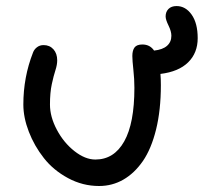

<svg xmlns="http://www.w3.org/2000/svg" viewBox="-20 -624 679 634"><path d="M307.1 -9.8Q252.9 -9.8 204.6 -35.9Q156.2 -62 124.8 -102.1Q93.3 -142.1 75.2 -189Q57.1 -235.8 57.1 -278.8Q57.1 -369.1 88.9 -450.2Q92.8 -460.9 102.1 -468Q111.3 -475.1 124 -475.1Q144 -475.1 156.5 -461.2Q168.9 -447.3 168.9 -424.8Q168.9 -410.2 163.1 -392.3Q157.2 -374.5 151.1 -346.4Q145 -318.4 145 -278.8Q145 -238.3 167.7 -195.6Q190.4 -152.8 225.8 -125Q261.2 -97.2 294.9 -97.2Q356.4 -97.2 390.1 -157Q423.8 -216.8 423.8 -334Q423.8 -362.8 420.4 -393.6Q417 -424.3 417 -439Q417 -457.5 424.3 -467.3Q431.6 -477.1 450.2 -477.1Q475.1 -477.1 488.8 -457Q517.1 -460 531.5 -472.7Q545.9 -485.4 545.9 -505.9Q545.9 -520.5 536.4 -539.8Q526.9 -559.1 526.9 -569.8Q526.9 -585 536.4 -594.5Q545.9 -604 563 -604Q592.8 -604 612.8 -575.7Q632.8 -547.4 632.8 -498Q632.8 -449.2 601.3 -418.2Q569.8 -387.2 509.8 -379.9Q511.2 -363.3 511.2 -342.8Q511.2 -260.7 495.4 -196.5Q479.5 -132.3 451.7 -92Q423.8 -51.8 387.2 -30.8Q350.6 -9.8 307.1 -9.8Z"/></svg>

Font: Shantell Sans Irregular
Style: Regular
Weight: 400
Designer: Stephen Nixon, Anya Danilova, Shantell Martin
Foundry: Arrow Type
Version: Version 1.006;[9816181b4]